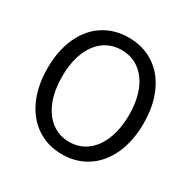

<svg xmlns="http://www.w3.org/2000/svg" viewBox="-168 -909 1077 1084"><g transform="rotate(30 371.0 -367.0)"><path d="M58 -369Q58 -484 97.5 -570Q137 -656 208 -701.5Q279 -747 371 -747Q463 -747 534 -701.5Q605 -656 644.5 -570Q684 -484 684 -369Q684 -253 644.5 -166.5Q605 -80 534 -33.5Q463 13 371 13Q279 13 208 -33.5Q137 -80 97.5 -166.5Q58 -253 58 -369ZM589 -369Q589 -460 562 -527Q535 -594 485.5 -630Q436 -666 371 -666Q305 -666 256 -630Q207 -594 180 -527Q153 -460 153 -369Q153 -278 180 -210Q207 -142 256.5 -105Q306 -68 371 -68Q436 -68 485.5 -105Q535 -142 562 -210.5Q589 -279 589 -369Z"/></g></svg>

Font: Noto Sans SC
Style: Regular
Weight: 400
Designer: Ryoko NISHIZUKA ____ (kana & ideographs); Paul D. Hunt (Latin, Greek & Cyrillic); Wenlong ZHANG ___ (bopomofo); Sandoll 
Foundry: Adobe Systems Incorporated
Version: Version 1.004